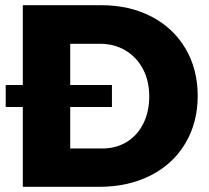

<svg xmlns="http://www.w3.org/2000/svg" viewBox="-20 -721 806 741"><path d="M743 -351Q743 -248 695.5 -168Q648 -88 561.5 -44Q475 0 363 0H68V-308H2V-393H68V-701H370Q480 -701 564.5 -657Q649 -613 696 -533.5Q743 -454 743 -351ZM556 -349Q556 -409 531.5 -455Q507 -501 464 -526.5Q421 -552 366 -552H251V-393H412V-308H251V-148H375Q428 -148 469 -173Q510 -198 533 -244Q556 -290 556 -349Z"/></svg>

Font: Montserrat arm2
Style: Bold
Weight: 700
Designer: Julieta Ulanovsky
Foundry: Julieta Ulanovsky
Version: Version 6.000